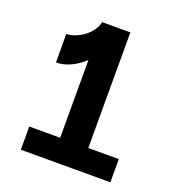

<svg xmlns="http://www.w3.org/2000/svg" viewBox="-132 -840 884 949"><g transform="rotate(20 310.0 -365.0)"><path d="M97.5 -614.5V-464.5C149.5 -464.5 201.5 -491 244.5 -530.5V-122H82V0H553V-122H392.5V-730H244.5C228.5 -660 149 -614.5 97.5 -614.5Z"/></g></svg>

Font: Monaspace Neon
Style: Bold
Weight: 700
Designer: Riley Cran & the Lettermatic Team
Foundry: Lettermatic
Version: Version 1.200 (Monaspace Neon)